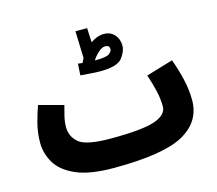

<svg xmlns="http://www.w3.org/2000/svg" viewBox="-110 -904 1202 1064"><g transform="rotate(-15 491.5 -372.5)"><path d="M476 -582Q473 -582 469 -582Q482 -603 503.5 -623Q525 -643 544 -643Q569 -643 569 -620Q569 -607 552 -594.5Q535 -582 476 -582ZM483 -516Q581 -516 609.5 -552.5Q638 -589 638 -622Q638 -660 615 -685.5Q592 -711 554 -711Q516 -711 478 -684L474 -766H407L412 -611Q405 -599 400 -586Q386 -588 374 -589L370 -523Q384 -522 420.5 -519Q457 -516 483 -516ZM418 21Q702 21 817.5 -43Q933 -107 933 -231Q933 -291 917.5 -355.5Q902 -420 882 -472L728 -426Q745 -377 756 -330Q767 -283 767 -239Q767 -190 696 -165.5Q625 -141 444 -141Q302 -141 260.5 -176.5Q219 -212 219 -265Q219 -296 226.5 -327.5Q234 -359 242 -387L101 -425Q87 -387 72.5 -332.5Q58 -278 58 -219Q58 -158 90.5 -103Q123 -48 201.5 -13.5Q280 21 418 21Z"/></g></svg>

Font: Noto Sans Arabic Condensed Black
Style: Regular
Weight: 900
Width: 3
Designer: Nadine Chahine
Foundry: Monotype Imaging Inc.
Version: 1.001